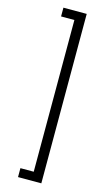

<svg xmlns="http://www.w3.org/2000/svg" viewBox="-163 -987 693 1226"><g transform="rotate(15 183.5 -374.0)"><path d="M248 186H94V127H182V-876H94V-934H248Z"/></g></svg>

Font: SVN-Poppins Light
Style: Regular
Weight: 300
Designer: Ninad Kale (Devanagari), Jonny Pinhorn (Latin)
Foundry: Indian Type Foundry
Version: Version 3.002 2017; ttfautohint (v1.8.3)